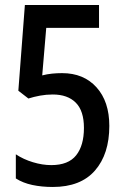

<svg xmlns="http://www.w3.org/2000/svg" viewBox="-20 -734 499 764"><path d="M190 10Q146 10 108.5 2Q71 -6 43 -24V-120Q73 -100 111 -88.5Q149 -77 184 -77Q252 -77 283 -116Q314 -155 314 -225Q314 -293 281.5 -325.5Q249 -358 190 -358Q164 -358 139.5 -353.5Q115 -349 93 -342L53 -373L79 -714H374V-623H164L148 -434Q167 -439 187 -441Q207 -443 227 -443Q313 -443 364 -386.5Q415 -330 415 -233Q415 -121 358 -55.5Q301 10 190 10Z"/></svg>

Font: Noto Sans Gurmukhi Condensed Medium
Style: Regular
Weight: 500
Width: 3
Designer: Jelle Bosma - Monotype Design Team
Foundry: Monotype Imaging Inc.
Version: Version 2.004; ttfautohint (v1.8.4.7-5d5b)